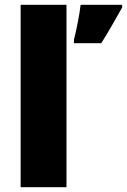

<svg xmlns="http://www.w3.org/2000/svg" viewBox="-20 -780 529 800"><path d="M257 0V-760H66V0ZM489 -749V-760H316C311 -717 298 -653 288 -614V-600H402C439 -659 461 -700 489 -749Z"/></svg>

Font: Noto Sans Kannada Black
Style: Regular
Weight: 900
Designer: Jelle Bosma - Monotype Design Team
Foundry: Monotype Imaging Inc.
Version: Version 2.005